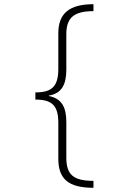

<svg xmlns="http://www.w3.org/2000/svg" viewBox="-20 -734 603 912"><path d="M424 158V125C329 125 295 96 295 15V-155C295 -225 273 -266 212 -278V-280C273 -290 295 -333 295 -402V-571C295 -650 331 -681 424 -681V-714C310 -714 257 -671 257 -576V-407C257 -323 226 -295 148 -295V-261C229 -261 257 -231 257 -150V20C257 118 307 158 424 158Z"/></svg>

Font: Noto Sans Mono SemiCondensed ExtraLight
Style: Regular
Weight: 200
Width: 4
Designer: Monotype Design Team
Foundry: Monotype Imaging Inc.
Version: Version 2.014